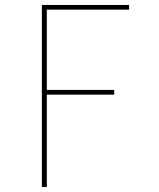

<svg xmlns="http://www.w3.org/2000/svg" viewBox="-20 -755 640 775"><path d="M149 0V-735H501V-716H169V-392H441V-373H169V0Z"/></svg>

Font: Iosevka SS04 Thin Extended
Style: Regular
Weight: 100
Width: 7
Monospace: yes
Designer: Belleve Invis
Foundry: Belleve Invis
Version: Version 19.0.0; ttfautohint (v1.8.4)